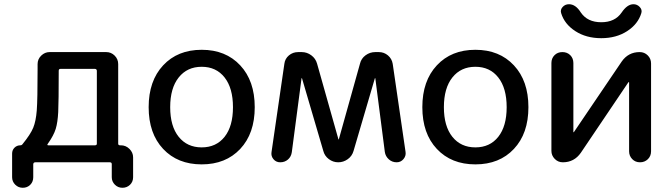

<svg xmlns="http://www.w3.org/2000/svg" viewBox="-20 -765 3160 905"><path d="M205.1 -86.9Q200.2 -80.1 208 -80.1H427.7Q436.5 -80.1 436.5 -87.9V-430.7Q436.5 -439.5 427.7 -440.4H265.6Q256.8 -440.4 256.8 -431.6Q256.8 -285.2 254.4 -236.8Q252 -188.5 242.7 -157.7Q233.4 -127 205.1 -86.9ZM37.1 70.3V-41Q37.1 -57.6 48.3 -68.8Q59.6 -80.1 76.2 -80.1Q82 -80.1 85 -84Q124 -131.8 136.7 -163.1Q149.4 -194.3 153.3 -244.6Q157.2 -294.9 157.2 -440.4V-462.9Q157.2 -486.3 174.3 -502.9Q191.4 -519.5 213.9 -519.5H480.5Q503.9 -519.5 520.5 -502.9Q537.1 -486.3 537.1 -462.9V-87.9Q537.1 -80.1 545.9 -80.1H549.8Q573.2 -80.1 590.3 -63Q607.4 -45.9 607.4 -23.4V70.3Q607.4 91.8 592.8 106Q578.1 120.1 557.1 120.1Q536.1 120.1 521.5 105.5Q506.8 90.8 506.8 70.3V8.8Q506.8 0 498 0H146.5Q137.7 0 136.7 8.8V70.3Q136.7 91.8 122.6 106Q108.4 120.1 87.4 120.1Q66.4 120.1 51.8 105.5Q37.1 90.8 37.1 70.3Z M1038.6 -399.9Q999 -450.2 930.7 -450.2Q862.3 -450.2 822.3 -399.9Q782.2 -349.6 782.2 -259.8Q782.2 -169.9 822.3 -120.1Q862.3 -70.3 930.7 -70.3Q999 -70.3 1038.6 -120.1Q1078.1 -169.9 1078.1 -259.8Q1078.1 -349.6 1038.6 -399.9ZM1112.3 -63Q1043.9 9.8 930.7 9.8Q817.4 9.8 749 -63Q680.7 -135.7 680.7 -259.8Q680.7 -383.8 749 -457Q817.4 -530.3 930.7 -530.3Q1043.9 -530.3 1112.3 -457Q1180.7 -383.8 1180.7 -259.8Q1180.7 -135.7 1112.3 -63Z M1300.8 0Q1281.2 0 1269 -14.6Q1256.8 -29.3 1259.8 -47.9L1320.3 -463.9Q1323.2 -488.3 1341.8 -503.9Q1360.4 -519.5 1385.7 -519.5H1402.3Q1426.8 -519.5 1447.3 -504.4Q1467.8 -489.3 1474.6 -464.8L1575.2 -108.4L1576.2 -107.4L1577.1 -108.4L1676.8 -464.8Q1682.6 -489.3 1703.1 -504.4Q1723.6 -519.5 1749 -519.5H1765.6Q1790 -519.5 1808.6 -503.9Q1827.1 -488.3 1831.1 -463.9L1891.6 -48.8Q1894.5 -30.3 1881.8 -15.1Q1869.1 0 1849.6 0Q1828.1 0 1812.5 -14.2Q1796.9 -28.3 1793.9 -48.8L1749 -396.5H1748H1747.1L1646.5 -53.7Q1639.6 -29.3 1619.1 -14.6Q1598.6 0 1574.2 0Q1549.8 0 1529.8 -15.1Q1509.8 -30.3 1503.9 -53.7L1403.3 -396.5H1402.3H1401.4L1355.5 -47.9Q1352.5 -26.4 1337.4 -13.2Q1322.3 0 1300.8 0Z M2328.6 -399.9Q2289.1 -450.2 2220.7 -450.2Q2152.3 -450.2 2112.3 -399.9Q2072.3 -349.6 2072.3 -259.8Q2072.3 -169.9 2112.3 -120.1Q2152.3 -70.3 2220.7 -70.3Q2289.1 -70.3 2328.6 -120.1Q2368.2 -169.9 2368.2 -259.8Q2368.2 -349.6 2328.6 -399.9ZM2402.3 -63Q2334 9.8 2220.7 9.8Q2107.4 9.8 2039.1 -63Q1970.7 -135.7 1970.7 -259.8Q1970.7 -383.8 2039.1 -457Q2107.4 -530.3 2220.7 -530.3Q2334 -530.3 2402.3 -457Q2470.7 -383.8 2470.7 -259.8Q2470.7 -135.7 2402.3 -63Z M2632.8 0Q2610.4 0 2594.7 -16.1Q2579.1 -32.2 2579.1 -53.7V-467.8Q2579.1 -490.2 2593.8 -504.9Q2608.4 -519.5 2630.9 -519.5Q2653.3 -519.5 2668 -504.9Q2682.6 -490.2 2682.6 -467.8V-142.6L2683.6 -141.6H2684.6L2910.2 -474.6Q2941.4 -519.5 2995.1 -519.5Q3017.6 -519.5 3033.2 -503.9Q3048.8 -488.3 3048.8 -465.8V-51.8Q3048.8 -29.3 3033.7 -14.6Q3018.6 0 2996.6 0Q2974.6 0 2960 -15.1Q2945.3 -30.3 2945.3 -51.8V-377L2943.4 -377.9H2942.4L2717.8 -44.9Q2686.5 0 2632.8 0ZM2965.8 -745.1Q2983.4 -745.1 2995.6 -731.9Q3007.8 -718.8 3002.9 -703.1Q2987.3 -651.4 2936 -618.2Q2884.8 -585 2814 -585Q2743.2 -585 2691.9 -618.2Q2640.6 -651.4 2625 -703.1Q2620.1 -718.8 2631.8 -731.9Q2643.6 -745.1 2662.1 -745.1Q2693.4 -745.1 2717.8 -706.1Q2749 -660.2 2814 -660.2Q2878.9 -660.2 2910.2 -706.1Q2936.5 -745.1 2965.8 -745.1Z"/></svg>

Font: Rounded Mgen+ 2p medium
Style: Regular
Weight: 500
Designer: [Source Han Sans]
Ryoko NISHIZUKA  (kana & ideographs); Paul D. Hunt (Latin, Greek & Cyrillic); Wenlong ZHANG  (bopomofo
Version: Version 1.059.20150602